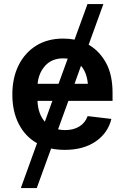

<svg xmlns="http://www.w3.org/2000/svg" viewBox="-20 -748 631 972"><path d="M85.4 204.1 167.5 -22.9Q107.9 -56.6 75.2 -120.1Q42.5 -183.6 42.5 -269.5Q42.5 -354 74.2 -417.7Q106 -481.4 163.6 -517.1Q221.2 -552.7 299.8 -552.7Q329.6 -552.7 357.4 -547.4L422.9 -727.5H503.4L428.7 -521.5Q482.4 -491.2 516.1 -430.9Q549.8 -370.6 549.8 -277.3V-237.3H326.2L273.9 -93.3Q291 -89.4 309.6 -89.4Q351.1 -89.4 380.9 -107.2Q410.6 -125 423.8 -160.2L543.9 -146Q526.9 -75.2 464.8 -32.2Q402.8 10.7 308.1 10.7Q271.5 10.7 238.8 3.9L166 204.1ZM276.4 -323.7 322.8 -451.2Q312 -452.6 300.3 -452.6Q242.7 -452.6 209 -415.5Q175.3 -378.4 170.4 -323.7ZM207 -131.8 245.1 -237.3H169.9Q172.4 -171.4 207 -131.8ZM390.1 -415 357.4 -323.7H424.8Q419.4 -381.3 390.1 -415Z"/></svg>

Font: Inter Semi Bold
Style: Regular
Weight: 600
Designer: Rasmus Andersson
Foundry: rsms
Version: Version 4.000;git-e0f93cc